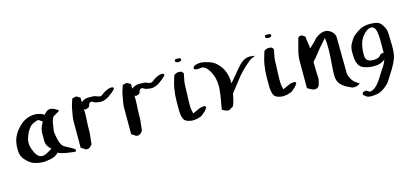

<svg xmlns="http://www.w3.org/2000/svg" viewBox="-61 -972 3381 1582"><g transform="rotate(-15 1629.0 -181.0)"><path d="M311.5 -373Q339.8 -408.2 364.3 -408.2Q391.6 -408.2 415 -391.6Q417 -390.6 421.4 -387.7Q425.8 -384.8 427.7 -383.8L434.6 -377L427.7 -370.1Q382.8 -344.7 379.9 -341.8Q362.3 -320.3 356.4 -267.6Q354.5 -253.9 353 -243.2Q351.6 -232.4 351.1 -229Q350.6 -225.6 350.1 -223.1Q349.6 -220.7 349.6 -217.8Q349.6 -208 360.4 -154.3Q369.1 -112.3 388.7 -90.8Q402.3 -79.1 432.6 -64Q462.9 -48.8 475.6 -39.1Q486.3 -30.3 486.3 -28.3Q486.3 -28.3 485.8 -26.9Q485.4 -25.4 485.4 -23.4V-21.5L477.5 -13.7Q466.8 -15.6 429.2 -20Q391.6 -24.4 366.2 -32.2Q344.7 -37.1 334 -44.9Q306.6 -15.6 268.6 -8.8Q222.7 0 201.2 0Q175.8 0 143.6 -7.8Q101.6 -15.6 65.4 -52.7Q38.1 -80.1 30.3 -103.5Q22.5 -127 22.5 -158.2Q22.5 -221.7 44.4 -266.1Q66.4 -310.5 110.4 -350.6Q163.1 -397.5 236.3 -397.5Q256.8 -397.5 283.2 -388.7Q302.7 -381.8 311.5 -373ZM177.7 -311.5Q158.2 -292 141.1 -253.4Q124 -214.8 124 -182.6Q124 -154.3 135.7 -124.5Q147.5 -94.7 155.8 -83Q164.1 -71.3 168 -67.4Q186.5 -50.8 207 -50.8Q231.4 -50.8 269.5 -75.2Q278.3 -81.1 293 -87.9Q277.3 -104.5 271 -113.3Q264.6 -122.1 258.8 -135.7Q252.9 -149.4 252.9 -165V-225.6Q252.9 -252 258.3 -271Q263.7 -290 282.2 -323.2Q255.9 -345.7 247.1 -345.7Q243.2 -345.7 233.9 -343.3Q224.6 -340.8 208 -333Q191.4 -325.2 179.7 -314.5Z M528.3 -35.2Q528.3 -35.2 528.3 -262.7Q528.3 -292 544.9 -373Q547.9 -388.7 555.7 -411.1Q563.5 -433.6 566.4 -444.3Q587.9 -449.2 600.6 -453.1Q621.1 -441.4 633.8 -434.6Q634.8 -418 634.8 -394.5Q662.1 -418 697.3 -418Q703.1 -418 716.8 -417.5Q730.5 -417 738.3 -417Q749 -417 765.6 -409.7Q782.2 -402.3 793.9 -402.3Q805.7 -402.3 819.3 -414.1Q833 -425.8 837.9 -427.7Q875 -449.2 900.4 -449.2Q914.1 -449.2 918 -441.4Q918.9 -439.5 918.9 -435.5Q918.9 -430.7 909.2 -422.9Q899.4 -415 897.5 -411.1Q891.6 -407.2 874.5 -393.6Q857.4 -379.9 843.8 -373Q813.5 -357.4 790 -357.4Q771.5 -357.4 744.1 -363.3Q738.3 -364.3 727.5 -371.1Q716.8 -377.9 710.9 -377.9Q704.1 -377.9 704.1 -377.9Q696.3 -375 692.4 -369.1Q688.5 -363.3 685.5 -353.5Q682.6 -343.8 678.7 -338.9Q673.8 -337.9 664.6 -333.5Q655.3 -329.1 650.4 -329.1Q646.5 -329.1 641.6 -332Q637.7 -334 636.7 -335Q636.7 -327.1 637.2 -313Q637.7 -298.8 637.7 -293Q631.8 -195.3 631.8 -131.8Q626 -76.2 622.1 -40Q600.6 -8.8 579.1 -8.8Q569.3 -8.8 561.5 -13.2Q553.7 -17.6 544.4 -24.4Q535.2 -31.2 528.3 -35.2Z M959 -35.2Q959 -35.2 959 -262.7Q959 -292 975.6 -373Q978.5 -388.7 986.3 -411.1Q994.1 -433.6 997.1 -444.3Q1018.6 -449.2 1031.2 -453.1Q1051.8 -441.4 1064.5 -434.6Q1065.4 -418 1065.4 -394.5Q1092.8 -418 1127.9 -418Q1133.8 -418 1147.5 -417.5Q1161.1 -417 1168.9 -417Q1179.7 -417 1196.3 -409.7Q1212.9 -402.3 1224.6 -402.3Q1236.3 -402.3 1250 -414.1Q1263.7 -425.8 1268.6 -427.7Q1305.7 -449.2 1331.1 -449.2Q1344.7 -449.2 1348.6 -441.4Q1349.6 -439.5 1349.6 -435.5Q1349.6 -430.7 1339.8 -422.9Q1330.1 -415 1328.1 -411.1Q1322.3 -407.2 1305.2 -393.6Q1288.1 -379.9 1274.4 -373Q1244.1 -357.4 1220.7 -357.4Q1202.1 -357.4 1174.8 -363.3Q1168.9 -364.3 1158.2 -371.1Q1147.5 -377.9 1141.6 -377.9Q1134.8 -377.9 1134.8 -377.9Q1127 -375 1123 -369.1Q1119.1 -363.3 1116.2 -353.5Q1113.3 -343.8 1109.4 -338.9Q1104.5 -337.9 1095.2 -333.5Q1085.9 -329.1 1081.1 -329.1Q1077.1 -329.1 1072.3 -332Q1068.4 -334 1067.4 -335Q1067.4 -327.1 1067.9 -313Q1068.4 -298.8 1068.4 -293Q1062.5 -195.3 1062.5 -131.8Q1056.6 -76.2 1052.7 -40Q1031.2 -8.8 1009.8 -8.8Q1000 -8.8 992.2 -13.2Q984.4 -17.6 975.1 -24.4Q965.8 -31.2 959 -35.2Z M1507.8 -407.2Q1505.9 -393.6 1501.5 -374Q1497.1 -354.5 1494.6 -338.9Q1492.2 -323.2 1492.2 -305.7Q1492.2 -278.3 1489.7 -236.3Q1487.3 -194.3 1487.3 -172.9V-130.9Q1487.3 -119.1 1488.8 -109.9Q1490.2 -100.6 1493.2 -88.4Q1496.1 -76.2 1497.1 -67.4Q1508.8 -72.3 1530.8 -82.5Q1552.7 -92.8 1564.5 -97.7Q1570.3 -97.7 1581.5 -100.1Q1592.8 -102.5 1596.7 -102.5Q1605.5 -102.5 1610.4 -96.7Q1613.3 -93.8 1613.3 -89.8Q1613.3 -85 1604.5 -74.7Q1595.7 -64.5 1593.8 -60.5Q1586.9 -55.7 1578.1 -47.4Q1569.3 -39.1 1562 -33.7Q1554.7 -28.3 1543.9 -24.4Q1514.6 -13.7 1492.2 -13.7Q1490.2 -13.7 1486.3 -13.2Q1482.4 -12.7 1480 -12.7Q1477.5 -12.7 1473.6 -12.7Q1469.7 -12.7 1466.8 -13.7Q1416 -20.5 1404.3 -46.9Q1390.6 -77.1 1390.6 -124V-176.8V-185.5V-203.1Q1390.6 -250 1400.4 -309.6Q1403.3 -328.1 1407.7 -343.8Q1412.1 -359.4 1418 -378.4Q1423.8 -397.5 1427.7 -411.1Q1443.4 -427.7 1466.8 -427.7H1471.7H1475.6Q1486.3 -427.7 1492.7 -424.3Q1499 -420.9 1507.8 -407.2ZM1462.9 -526.4Q1463.9 -538.1 1481.4 -538.1Q1484.4 -538.1 1488.8 -537.6Q1493.2 -537.1 1495.1 -537.1Q1516.6 -537.1 1516.6 -524.4Q1516.6 -516.6 1508.8 -512.2Q1501 -507.8 1492.2 -507.8Q1462.9 -507.8 1462.9 -526.4Z M1628.9 -411.1Q1596.7 -411.1 1596.7 -425.8Q1596.7 -440.4 1617.7 -448.2Q1638.7 -456.1 1660.2 -456.1Q1685.5 -456.1 1736.3 -440.4Q1779.3 -427.7 1813.5 -385.7Q1865.2 -325.2 1865.2 -234.4Q1865.2 -234.4 1865.2 -226.6Q1877 -237.3 1887.7 -251Q1966.8 -347.7 1989.3 -367.2Q2025.4 -400.4 2066.4 -400.4Q2076.2 -400.4 2091.8 -397.9Q2107.4 -395.5 2112.3 -394.5Q2105.5 -390.6 2095.2 -387.2Q2085 -383.8 2077.6 -379.9Q2070.3 -376 2062.5 -370.1Q2001 -321.3 1955.1 -267.6Q1941.4 -251 1907.2 -206.5Q1873 -162.1 1856.4 -141.6Q1854.5 -130.9 1849.6 -109.4Q1844.7 -87.9 1842.8 -78.1Q1840.8 -70.3 1835.9 -58.1Q1831.1 -45.9 1829.1 -40Q1823.2 -37.1 1814.5 -30.8Q1805.7 -24.4 1798.3 -20.5Q1791 -16.6 1782.2 -16.6Q1769.5 -16.6 1753.4 -25.4Q1737.3 -34.2 1732.4 -36.1Q1751 -140.6 1752 -149.4Q1759.8 -211.9 1759.8 -226.6Q1759.8 -303.7 1728 -358.9Q1696.3 -414.1 1662.1 -414.1Q1656.2 -414.1 1645.5 -412.6Q1634.8 -411.1 1628.9 -411.1Z M2276.4 -407.2Q2274.4 -393.6 2270 -374Q2265.6 -354.5 2263.2 -338.9Q2260.7 -323.2 2260.7 -305.7Q2260.7 -278.3 2258.3 -236.3Q2255.9 -194.3 2255.9 -172.9V-130.9Q2255.9 -119.1 2257.3 -109.9Q2258.8 -100.6 2261.7 -88.4Q2264.6 -76.2 2265.6 -67.4Q2277.3 -72.3 2299.3 -82.5Q2321.3 -92.8 2333 -97.7Q2338.9 -97.7 2350.1 -100.1Q2361.3 -102.5 2365.2 -102.5Q2374 -102.5 2378.9 -96.7Q2381.8 -93.8 2381.8 -89.8Q2381.8 -85 2373 -74.7Q2364.3 -64.5 2362.3 -60.5Q2355.5 -55.7 2346.7 -47.4Q2337.9 -39.1 2330.6 -33.7Q2323.2 -28.3 2312.5 -24.4Q2283.2 -13.7 2260.7 -13.7Q2258.8 -13.7 2254.9 -13.2Q2251 -12.7 2248.5 -12.7Q2246.1 -12.7 2242.2 -12.7Q2238.3 -12.7 2235.4 -13.7Q2184.6 -20.5 2172.9 -46.9Q2159.2 -77.1 2159.2 -124V-176.8V-185.5V-203.1Q2159.2 -250 2168.9 -309.6Q2171.9 -328.1 2176.3 -343.8Q2180.7 -359.4 2186.5 -378.4Q2192.4 -397.5 2196.3 -411.1Q2211.9 -427.7 2235.4 -427.7H2240.2H2244.1Q2254.9 -427.7 2261.2 -424.3Q2267.6 -420.9 2276.4 -407.2ZM2231.4 -526.4Q2232.4 -538.1 2250 -538.1Q2252.9 -538.1 2257.3 -537.6Q2261.7 -537.1 2263.7 -537.1Q2285.2 -537.1 2285.2 -524.4Q2285.2 -516.6 2277.3 -512.2Q2269.5 -507.8 2260.7 -507.8Q2231.4 -507.8 2231.4 -526.4Z M2558.6 -32.2Q2549.8 0 2517.6 0Q2502 0 2482.4 -11.7Q2462.9 -23.4 2456.1 -26.4V-261.7Q2456.1 -304.7 2473.6 -366.2Q2491.2 -427.7 2495.1 -446.3Q2498 -448.2 2502.4 -451.7Q2506.8 -455.1 2510.7 -456.5Q2514.6 -458 2518.6 -458Q2525.4 -458 2531.2 -455.1Q2537.1 -452.1 2543.5 -446.8Q2549.8 -441.4 2554.7 -438.5Q2554.7 -418 2560.5 -386.2Q2566.4 -354.5 2566.4 -335.9Q2593.8 -360.4 2609.4 -376Q2625 -391.6 2627.9 -396Q2630.9 -400.4 2636.2 -405.3Q2641.6 -410.2 2653.3 -418Q2690.4 -441.4 2719.7 -441.4Q2751 -441.4 2778.3 -416Q2801.8 -393.6 2801.8 -362.3Q2801.8 -304.7 2803.2 -213.4Q2804.7 -122.1 2804.7 -63.5Q2804.7 -35.2 2831.1 3.9Q2838.9 14.6 2846.7 21.5Q2854.5 28.3 2867.2 36.1Q2879.9 43.9 2886.7 49.8Q2882.8 51.8 2872.6 57.6Q2862.3 63.5 2854.5 64.5Q2851.6 64.5 2843.3 65.9Q2835 67.4 2831.1 67.4Q2820.3 67.4 2806.6 60.5Q2781.2 47.9 2772 43.5Q2762.7 39.1 2747.6 27.3Q2732.4 15.6 2719.7 0Q2700.2 -26.4 2700.2 -74.2Q2700.2 -106.4 2706.1 -179.2Q2711.9 -252 2711.9 -293.9Q2711.9 -347.7 2706.1 -387.7Q2695.3 -377 2679.2 -357.4Q2663.1 -337.9 2656.2 -331.1Q2643.6 -318.4 2615.2 -280.8Q2586.9 -243.2 2564.5 -221.7Q2564.5 -180.7 2565.4 -149.4Q2566.4 -118.2 2567.4 -101.6Q2568.4 -85 2568.4 -79.1Q2568.4 -67.4 2558.6 -32.2Z M2888.7 146.5Q2889.6 143.6 2889.2 140.1Q2888.7 136.7 2888.7 133.8Q2888.7 130.9 2890.6 128.9Q2895.5 124 2906.2 122.1Q2917 120.1 2920.9 118.2Q2924.8 120.1 2935.1 127.9Q2945.3 135.7 2952.1 135.7H2956.1Q2984.4 131.8 3013.7 100.6Q3027.3 85.9 3037.6 71.8Q3047.9 57.6 3060.1 37.1Q3072.3 16.6 3080.1 4.9Q3085.9 -3.9 3095.7 -18.1Q3105.5 -32.2 3110.4 -40Q3115.2 -47.9 3121.6 -61Q3127.9 -74.2 3132.8 -87.9Q3132.8 -88.9 3133.8 -89.8Q3098.6 -58.6 3046.9 -58.6H3026.4Q3002.9 -58.6 2983.4 -63.5Q2961.9 -69.3 2952.1 -72.8Q2942.4 -76.2 2929.7 -85.4Q2917 -94.7 2910.2 -108.4Q2893.6 -141.6 2893.6 -187.5Q2893.6 -193.4 2893.1 -202.6Q2892.6 -211.9 2892.6 -216.8Q2892.6 -227.5 2893.6 -235.4Q2894.5 -242.2 2895.5 -248Q2896.5 -253.9 2897.5 -258.3Q2898.4 -262.7 2900.9 -268.6Q2903.3 -274.4 2904.3 -277.3Q2905.3 -280.3 2909.2 -287.1Q2913.1 -293.9 2914.1 -295.9Q2915 -297.9 2920.4 -306.2Q2925.8 -314.5 2926.8 -316.4Q2930.7 -323.2 2935.5 -329.1Q2940.4 -335 2943.8 -338.4Q2947.3 -341.8 2954.1 -347.7Q2960.9 -353.5 2963.4 -355.5Q2965.8 -357.4 2975.1 -363.8Q2984.4 -370.1 2987.3 -372.1Q3028.3 -403.3 3091.8 -403.3Q3123 -403.3 3142.6 -399.4Q3172.9 -394.5 3191.4 -369.1Q3221.7 -327.1 3221.7 -289.1Q3221.7 -265.6 3223.1 -230.5Q3224.6 -195.3 3224.6 -178.7Q3224.6 -146.5 3220.7 -114.3Q3212.9 -53.7 3139.6 54.7Q3136.7 59.6 3128.9 71.8Q3121.1 84 3118.2 88.9Q3115.2 93.8 3108.4 102.5Q3101.6 111.3 3092.8 119.1Q3041 167 2996.1 171.9Q2964.8 175.8 2955.1 175.8Q2940.4 175.8 2924.8 171.9Q2917 169.9 2911.6 166Q2906.2 162.1 2899.9 156.2Q2893.6 150.4 2888.7 146.5ZM3142.6 -144.5V-197.3V-252.9Q3142.6 -346.7 3115.2 -366.2Q3106.4 -372.1 3095.7 -372.1Q3059.6 -372.1 3020.5 -323.2Q2979.5 -271.5 2979.5 -171.9Q2979.5 -138.7 2994.1 -124Q3009.8 -108.4 3046.9 -108.4Q3071.3 -108.4 3091.8 -117.2Q3096.7 -119.1 3107.9 -131.8Q3119.1 -144.5 3134.8 -144.5Z"/></g></svg>

Font: Shelly2023
Style: Regular
Weight: 400
Version: Version 0.2